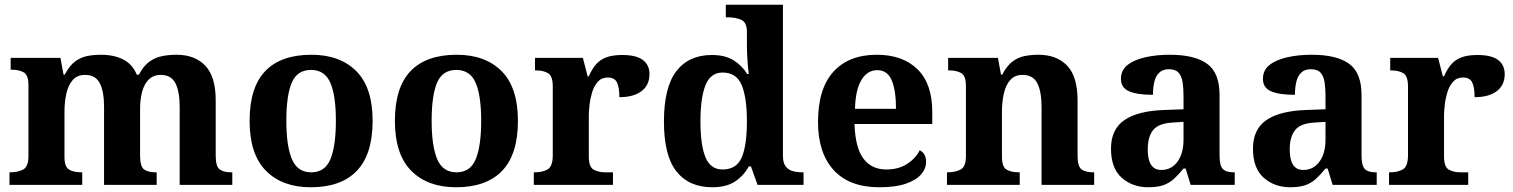

<svg xmlns="http://www.w3.org/2000/svg" viewBox="-20 -780 6383 810"><path d="M20 0V-53H22Q56 -53 78 -65Q100 -77 100 -122V-421Q100 -463 80.5 -474.5Q61 -486 28 -486H25V-536H235L248 -465H253Q273 -503 296.5 -520.5Q320 -538 347.5 -543.5Q375 -549 406 -549Q461 -549 500 -529Q539 -509 557 -465H566Q586 -503 611 -520.5Q636 -538 665 -543.5Q694 -549 725 -549Q802 -549 846 -503Q890 -457 890 -356V-124Q890 -78 906.5 -65.5Q923 -53 957 -53H960V0H738V-329Q738 -394 720 -429Q702 -464 658 -464Q627 -464 607.5 -444.5Q588 -425 579.5 -392.5Q571 -360 571 -321V-124Q571 -78 587.5 -65.5Q604 -53 638 -53H641V0H419V-329Q419 -394 401 -429Q383 -464 339 -464Q306 -464 287 -442.5Q268 -421 260 -385.5Q252 -350 252 -309V-118Q252 -76 271.5 -64.5Q291 -53 324 -53H327V0Z M1291 10Q1171 10 1102 -59.5Q1033 -129 1033 -270Q1033 -411 1099 -480Q1165 -549 1294 -549Q1414 -549 1483 -480Q1552 -411 1552 -270Q1552 -129 1485.5 -59.5Q1419 10 1291 10ZM1293 -53Q1351 -53 1374 -108.5Q1397 -164 1397 -271Q1397 -377 1373.5 -431Q1350 -485 1292 -485Q1234 -485 1211 -431.5Q1188 -378 1188 -270Q1188 -164 1211.5 -108.5Q1235 -53 1293 -53Z M1904 10Q1784 10 1715 -59.5Q1646 -129 1646 -270Q1646 -411 1712 -480Q1778 -549 1907 -549Q2027 -549 2096 -480Q2165 -411 2165 -270Q2165 -129 2098.5 -59.5Q2032 10 1904 10ZM1906 -53Q1964 -53 1987 -108.5Q2010 -164 2010 -271Q2010 -377 1986.5 -431Q1963 -485 1905 -485Q1847 -485 1824 -431.5Q1801 -378 1801 -270Q1801 -164 1824.5 -108.5Q1848 -53 1906 -53Z M2232 0V-53H2235Q2269 -53 2290.5 -65.5Q2312 -78 2312 -125V-415Q2312 -459 2292.5 -471Q2273 -483 2240 -483H2237V-536H2439L2459 -458H2464Q2477 -488 2494 -508Q2511 -528 2537.5 -538Q2564 -548 2605 -548Q2664 -548 2692 -527Q2720 -506 2720 -467Q2720 -421 2686.5 -395.5Q2653 -370 2593 -370Q2593 -411 2583 -432Q2573 -453 2544 -453Q2518 -453 2502 -435Q2486 -417 2478 -390.5Q2470 -364 2467 -337Q2464 -310 2464 -293V-120Q2464 -76 2484 -64.5Q2504 -53 2534 -53H2566V0Z M2985 10Q2887 10 2834 -56.5Q2781 -123 2781 -267Q2781 -412 2833.5 -480Q2886 -548 2983 -548Q3039 -548 3075 -525.5Q3111 -503 3132 -468H3139Q3135 -496 3133 -531Q3131 -566 3131 -590V-645Q3131 -686 3107 -696.5Q3083 -707 3050 -707H3042V-760H3283V-123Q3283 -93 3294.5 -78Q3306 -63 3325 -58Q3344 -53 3366 -53H3370V0H3176L3148 -78H3139Q3117 -38 3080.5 -14Q3044 10 2985 10ZM3028 -65Q3087 -65 3109 -115.5Q3131 -166 3131 -269Q3131 -368 3109 -421Q3087 -474 3028 -474Q2978 -474 2956.5 -421Q2935 -368 2935 -268Q2935 -167 2956.5 -116Q2978 -65 3028 -65Z M3690 10Q3563 10 3497 -62.5Q3431 -135 3431 -265Q3431 -406 3496 -477.5Q3561 -549 3679 -549Q3788 -549 3850.5 -488Q3913 -427 3913 -308V-257H3585Q3588 -157 3622.5 -111Q3657 -65 3719 -65Q3771 -65 3807 -88.5Q3843 -112 3860 -146Q3874 -139 3880.5 -126.5Q3887 -114 3887 -97Q3887 -69 3866 -44.5Q3845 -20 3801.5 -5Q3758 10 3690 10ZM3760 -321Q3760 -398 3742 -441Q3724 -484 3681 -484Q3639 -484 3614 -442.5Q3589 -401 3587 -321Z M3975 0V-53H3977Q4011 -53 4033 -65Q4055 -77 4055 -122V-418Q4055 -460 4035.5 -471.5Q4016 -483 3983 -483H3980V-536H4190L4203 -465H4208Q4228 -503 4251.5 -520.5Q4275 -538 4302.5 -543.5Q4330 -549 4361 -549Q4438 -549 4482 -503Q4526 -457 4526 -356V-124Q4526 -78 4542.5 -65.5Q4559 -53 4593 -53H4596V0H4374V-329Q4374 -394 4356 -429Q4338 -464 4294 -464Q4261 -464 4242 -442.5Q4223 -421 4215 -385.5Q4207 -350 4207 -309V-118Q4207 -76 4226.5 -64.5Q4246 -53 4279 -53H4282V0Z M4824 10Q4758 10 4712.5 -30Q4667 -70 4667 -153Q4667 -234 4723 -273Q4779 -312 4891 -316L4973 -319V-374Q4973 -408 4969 -433.5Q4965 -459 4952 -473.5Q4939 -488 4911 -488Q4886 -488 4871 -474Q4856 -460 4850 -435.5Q4844 -411 4844 -380Q4777 -380 4743 -395Q4709 -410 4709 -447Q4709 -484 4737 -506Q4765 -528 4812 -538.5Q4859 -549 4915 -549Q5020 -549 5072.5 -511Q5125 -473 5125 -379V-124Q5125 -83 5138 -68Q5151 -53 5185 -53H5189V0H5003L4982 -69H4973Q4951 -42 4931.5 -24.5Q4912 -7 4887 1.5Q4862 10 4824 10ZM4879 -63Q4922 -63 4947.5 -98Q4973 -133 4973 -191V-266L4928 -263Q4868 -260 4845 -231.5Q4822 -203 4822 -149Q4822 -63 4879 -63Z M5423 10Q5357 10 5311.5 -30Q5266 -70 5266 -153Q5266 -234 5322 -273Q5378 -312 5490 -316L5572 -319V-374Q5572 -408 5568 -433.5Q5564 -459 5551 -473.5Q5538 -488 5510 -488Q5485 -488 5470 -474Q5455 -460 5449 -435.5Q5443 -411 5443 -380Q5376 -380 5342 -395Q5308 -410 5308 -447Q5308 -484 5336 -506Q5364 -528 5411 -538.5Q5458 -549 5514 -549Q5619 -549 5671.5 -511Q5724 -473 5724 -379V-124Q5724 -83 5737 -68Q5750 -53 5784 -53H5788V0H5602L5581 -69H5572Q5550 -42 5530.5 -24.5Q5511 -7 5486 1.5Q5461 10 5423 10ZM5478 -63Q5521 -63 5546.5 -98Q5572 -133 5572 -191V-266L5527 -263Q5467 -260 5444 -231.5Q5421 -203 5421 -149Q5421 -63 5478 -63Z M5840 0V-53H5843Q5877 -53 5898.5 -65.5Q5920 -78 5920 -125V-415Q5920 -459 5900.5 -471Q5881 -483 5848 -483H5845V-536H6047L6067 -458H6072Q6085 -488 6102 -508Q6119 -528 6145.5 -538Q6172 -548 6213 -548Q6272 -548 6300 -527Q6328 -506 6328 -467Q6328 -421 6294.5 -395.5Q6261 -370 6201 -370Q6201 -411 6191 -432Q6181 -453 6152 -453Q6126 -453 6110 -435Q6094 -417 6086 -390.5Q6078 -364 6075 -337Q6072 -310 6072 -293V-120Q6072 -76 6092 -64.5Q6112 -53 6142 -53H6174V0Z"/></svg>

Font: Noto Serif Vithkuqi
Style: Bold
Weight: 700
Version: Version 1.005